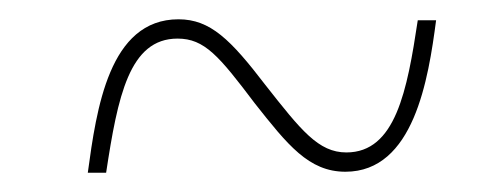

<svg xmlns="http://www.w3.org/2000/svg" viewBox="-20 -456 505 199"><path d="M71 -277H90C102 -356 114 -416 164 -416C192 -416 207 -398 244 -349C278 -306 300 -278 338 -278C409 -278 424 -374 432 -435H413C402 -362 390 -298 339 -298C310 -298 292 -321 255 -368C219 -415 198 -436 165 -436C93 -436 80 -343 71 -277Z"/></svg>

Font: Noto Serif Display Condensed
Style: Bold Italic
Weight: 700
Width: 3
Italic angle: -12°
Designer: Monotype Design Team
Foundry: Monotype Imaging Inc.
Version: Version 2.009